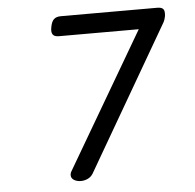

<svg xmlns="http://www.w3.org/2000/svg" viewBox="-46 -627 692 683"><g transform="rotate(-5 300.0 -285.0)"><path d="M565.4 -558.1Q565.4 -550.8 564.5 -546.4Q562.5 -535.6 558.1 -526.9L259.3 -11.7Q252.4 -0.5 240.7 5.1Q229 10.7 215.8 10.7Q201.7 10.7 191.4 4.4Q181.2 -2 181.2 -12.7Q181.2 -20.5 185.5 -27.3L467.8 -509.3H183.1Q169.9 -509.3 163.6 -514.6Q157.2 -520 157.2 -531.7Q157.2 -537.1 158.7 -544.4Q162.1 -563.5 170.7 -571.5Q179.2 -579.6 195.8 -579.6H539.6Q553.2 -579.6 559.3 -574.7Q565.4 -569.8 565.4 -558.1Z"/></g></svg>

Font: Courier Prime Sans
Style: Italic
Weight: 400
Italic angle: -10°
Designer: Alan Dague-Greene
Foundry: Quote-Unquote Apps
Version: Version 3.020